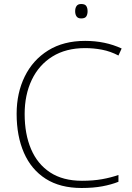

<svg xmlns="http://www.w3.org/2000/svg" viewBox="-20 -928 658 958"><path d="M405 -688Q309 -688 241.5 -646Q174 -604 138.5 -529.5Q103 -455 103 -359Q103 -259 135 -184Q167 -109 230.5 -67.5Q294 -26 389 -26Q445 -26 489.5 -34Q534 -42 571 -55V-21Q536 -7 491 1.5Q446 10 387 10Q280 10 208 -36Q136 -82 99.5 -165.5Q63 -249 63 -360Q63 -464 103.5 -546.5Q144 -629 220.5 -676.5Q297 -724 405 -724Q505 -724 587 -686L571 -651Q531 -672 489 -680Q447 -688 405 -688ZM385 -908Q404 -908 410.5 -898Q417 -888 417 -872Q417 -856 410.5 -846Q404 -836 385 -836Q369 -836 362 -846Q355 -856 355 -872Q355 -888 362 -898Q369 -908 385 -908Z"/></svg>

Font: Noto Sans ExtraLight
Style: Regular
Weight: 200
Designer: Monotype Design Team
Foundry: Monotype Imaging Inc.
Version: Version 2.007